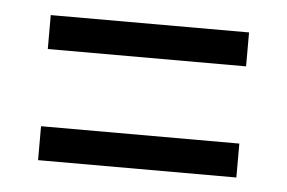

<svg xmlns="http://www.w3.org/2000/svg" viewBox="-32 -521 488 327"><g transform="rotate(5 212.5 -357.0)"><path d="M43 -423V-481H382V-423ZM43 -233V-291H382V-233Z"/></g></svg>

Font: Noto Serif Hebrew ExtraCondensed
Style: Regular
Weight: 400
Width: 2
Designer: Monotype Design Team
Foundry: Monotype Imaging Inc.
Version: Version 2.004; ttfautohint (v1.8.4.7-5d5b)